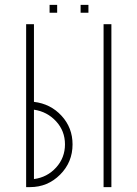

<svg xmlns="http://www.w3.org/2000/svg" viewBox="-20 -766 562 786"><path d="M436 0H404V-667H436ZM103 0H87V-667H119V-349Q187 -341 232 -292Q277 -243 277 -175Q277 -102 226 -51Q175 0 103 0ZM119 -33Q173 -40 209.5 -80Q246 -120 246 -175Q246 -230 209.5 -269.5Q173 -309 119 -317ZM214 -714H183V-746H214ZM342 -714H310V-746H342Z"/></svg>

Font: Zector
Style: Regular
Weight: 400
Designer: GGBot
Version: 0.72